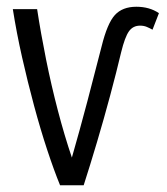

<svg xmlns="http://www.w3.org/2000/svg" viewBox="-20 -549 495 569"><path d="M158 0Q140 -44 120 -104.5Q100 -165 81 -235.5Q62 -306 45.5 -379Q29 -452 18 -522H90Q101 -450 116.5 -373Q132 -296 151.5 -221.5Q171 -147 193 -82Q216 -162 239 -249Q262 -336 281 -411Q298 -480 320.5 -504.5Q343 -529 384 -529Q423 -529 451 -510L432 -461Q423 -466 414.5 -469.5Q406 -473 395 -473Q374 -473 362 -456Q350 -439 339 -394Q325 -335 306.5 -266Q288 -197 267.5 -128Q247 -59 228 0Z"/></svg>

Font: Ubuntu Sans Condensed
Style: Regular
Weight: 400
Width: 3
Designer: Dalton Maag Ltd
Foundry: Dalton Maag Ltd
Version: Version 1.006; ttfautohint (v1.8.4.7-5d5b)